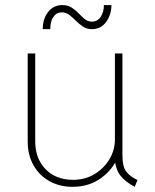

<svg xmlns="http://www.w3.org/2000/svg" viewBox="-20 -720 602 748"><path d="M262.7 7.8Q211.9 7.8 172.4 -14.4Q132.8 -36.6 110.4 -76.4Q87.9 -116.2 87.9 -168.9V-511.7H117.2V-168.9Q117.2 -103 156.7 -61.8Q196.3 -20.5 260.7 -19.5Q309.1 -18.6 346.7 -40.8Q384.3 -63 406 -99.1Q427.7 -135.3 427.7 -176.8V-511.7H457V-113.3Q457 -71.8 471.4 -52.2Q485.8 -32.7 515.6 -18.6L504.9 7.8Q466.8 -12.2 447.8 -37.8Q428.7 -63.5 427.7 -103.5L442.4 -84H418L438.5 -108.4Q420.4 -60.1 373.5 -26.1Q326.7 7.8 262.7 7.8ZM146.5 -606.4Q146.5 -647 167.7 -673.6Q189 -700.2 222.7 -700.2Q244.1 -700.2 259.3 -690.4Q274.4 -680.7 286.4 -668Q298.3 -655.3 310.5 -645.5Q322.8 -635.7 337.9 -635.7Q359.9 -635.7 372.3 -654.5Q384.8 -673.3 384.8 -700.2H414.1Q414.1 -663.1 393.6 -634.8Q373 -606.4 337.9 -606.4Q318.4 -606.4 303.5 -616.2Q288.6 -626 275.6 -639.2Q262.7 -652.3 249.8 -662.1Q236.8 -671.9 220.7 -671.9Q200.2 -671.9 188 -654.3Q175.8 -636.7 175.8 -606.4Z"/></svg>

Font: Reddit Mono ExtraLight
Style: Regular
Weight: 250
Monospace: yes
Designer: Stephen Hutchings
Foundry: Reddit
Version: Version 1.014